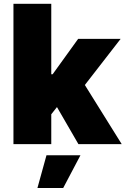

<svg xmlns="http://www.w3.org/2000/svg" viewBox="-20 -747 651 995"><path d="M49.7 0V-727.3H245.7V-362.2H252.8L384.9 -545.5H605.1L419.7 -306.5L610.8 0H386.4L275.2 -192.1L245.7 -154.8V0ZM174 227.3 220.9 57.5H397L307.5 227.3Z"/></svg>

Font: Karasuma Gothic
Style: Black
Weight: 900
Designer: Rasmus Andersson / Ryoko Nishizuka
Foundry: Genbu
Version: Version 1.00